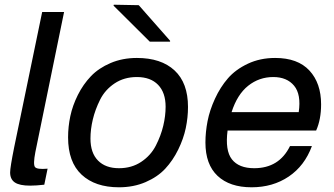

<svg xmlns="http://www.w3.org/2000/svg" viewBox="-20 -781 1416 815"><path d="M130 -135Q120 -83 128.5 -72Q137 -61 182 -65L168 3Q134 7 108 7Q63 7 43 -6.5Q23 -20 23 -49Q23 -70 40 -155L159 -730H252Z M364 -193Q364 -132 396 -99.5Q428 -67 485 -67Q539 -67 579.5 -94Q620 -121 641.5 -163Q663 -205 673 -247Q683 -289 683 -328Q683 -388 651 -421Q619 -454 561 -454Q507 -454 466.5 -427Q426 -400 405 -358Q384 -316 374 -274Q364 -232 364 -193ZM269 -198Q269 -243 278.5 -288Q288 -333 310.5 -378Q333 -423 366 -457.5Q399 -492 449.5 -513.5Q500 -535 561 -535Q664 -535 721 -482Q778 -429 778 -327Q778 -282 768.5 -237Q759 -192 736.5 -146Q714 -100 681.5 -65Q649 -30 598 -8Q547 14 485 14Q384 14 326.5 -39.5Q269 -93 269 -198ZM462 -757 463 -761 569 -759 702 -608V-604H616Z M1148 -535Q1244 -535 1293.5 -481.5Q1343 -428 1343 -338Q1343 -274 1322 -227H946Q935 -142 964.5 -104.5Q994 -67 1059 -67Q1165 -67 1211 -161H1304Q1273 -77 1205.5 -31.5Q1138 14 1048 14Q955 14 903.5 -34.5Q852 -83 852 -176Q852 -220 861 -266.5Q870 -313 892.5 -362Q915 -411 947.5 -448.5Q980 -486 1032 -510.5Q1084 -535 1148 -535ZM963 -305H1248Q1259 -380 1228.5 -417Q1198 -454 1140 -454Q1080 -454 1033.5 -417Q987 -380 963 -305Z"/></svg>

Font: Nacelle
Style: Italic
Weight: 400
Italic angle: -12°
Designer: Sora Sagano
Foundry: Sora Sagano
Version: Version 1.000;FEAKit 1.0